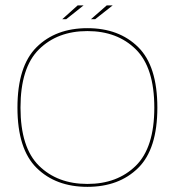

<svg xmlns="http://www.w3.org/2000/svg" viewBox="-20 -702 688 726"><path d="M310.5 4.5Q191 4.5 118.5 -67Q46 -138.5 46 -295Q46 -452 118.5 -523.8Q191 -595.5 310.5 -595.5Q430 -595.5 502.5 -523.8Q575 -452 575 -295Q575 -138.5 502.5 -67Q430 4.5 310.5 4.5ZM310.5 -6.5Q423.5 -6.5 493.5 -75.2Q563.5 -144 563.5 -295Q563.5 -446.5 493.5 -515.5Q423.5 -584.5 310.5 -584.5Q197.5 -584.5 127.5 -515.5Q57.5 -446.5 57.5 -295Q57.5 -144 127.5 -75.2Q197.5 -6.5 310.5 -6.5ZM324 -629.5 383.5 -681.5H406L340 -629.5ZM215.5 -629.5 273.5 -681.5H296L230.5 -629.5Z"/></svg>

Font: Anybody ExtraExpanded Thin
Style: Regular
Weight: 100
Width: 8
Designer: Tyler Finck
Foundry: Etcetera Type Company
Version: Version 1.010; ttfautohint (v1.8.3) -l 8 -r 50 -G 200 -x 14 